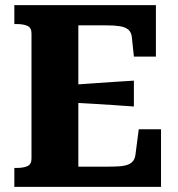

<svg xmlns="http://www.w3.org/2000/svg" viewBox="-20 -730 694 750"><path d="M609 -225V0H36V-74H46Q71 -74 87 -81Q103 -88 103 -110V-600Q103 -622 87 -629Q71 -636 46 -636H36V-710H589V-509H503L495 -585Q493 -604 481.5 -614Q470 -624 448.5 -627.5Q427 -631 396 -631H286V-79H399Q428 -79 448 -80.5Q468 -82 481 -87.5Q494 -93 500.5 -102Q507 -111 509 -125L522 -225ZM265 -399Q305 -402 344.5 -404.5Q384 -407 424 -410Q464 -413 503 -415V-314Q464 -317 424 -319.5Q384 -322 344.5 -324.5Q305 -327 265 -329Z"/></svg>

Font: Roboto Serif SemiCondensed
Style: Bold
Weight: 700
Width: 4
Designer: Greg Gazdowicz
Foundry: Commercial Type
Version: Version 1.007